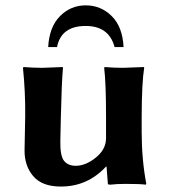

<svg xmlns="http://www.w3.org/2000/svg" viewBox="-20 -680 631 710"><path d="M372.1 -64Q303.2 10.3 204.1 9.8Q135.3 9.8 102.5 -29.1Q69.8 -67.9 70.8 -126L73.2 -249Q74.2 -338.9 64.9 -429.2L66.9 -432.1Q103 -429.2 137.2 -429.2L211.9 -432.1L212.9 -429.2Q208 -376 205.1 -249L203.1 -159.2Q202.1 -103 217 -85Q231.9 -66.9 259.8 -66.9Q296.9 -66.9 334.5 -97.4Q372.1 -127.9 372.1 -168.9V-249Q372.1 -373 365.2 -429.2L367.2 -432.1Q401.4 -429.2 435.1 -429.2L512.2 -432.1L513.2 -429.2Q504.4 -376 503.9 -249V-191.9Q503.9 -90.8 521 0L519 2.9Q499 0 445.3 0Q410.6 0 388.2 2.9Q379.4 2.9 378.9 0L374 -64ZM403.8 -505.9Q382.8 -584 296.9 -584Q206.1 -584 190.9 -505.9H158.2Q162.1 -580.1 201.7 -620.1Q241.2 -660.2 297.1 -660.2Q353 -660.2 393.1 -620.6Q433.1 -581.1 437 -505.9Z"/></svg>

Font: Linux Biolinum O
Style: Bold
Weight: 700
Designer: Philipp H. Poll
Foundry: Philipp H. Poll
Version: Version 1.3.2